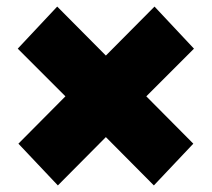

<svg xmlns="http://www.w3.org/2000/svg" viewBox="-20 -649 644 584"><path d="M156 -85 36 -212 179 -356 34 -501 154 -629 302 -480 450 -629 570 -501 425 -356 568 -212 448 -85 302 -232Z"/></svg>

Font: Prodigy Sans Black
Style: Regular
Weight: 900
Designer: Wei Huang
Foundry: Wei Huang
Version: Version 1.003; ttfautohint (v1.8.3)